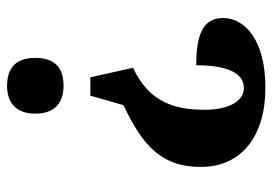

<svg xmlns="http://www.w3.org/2000/svg" viewBox="-134 -630 772 544"><g transform="rotate(90 252.0 -358.0)"><path d="M199 -228H251L278 -322C398 -378 453 -434 453 -541C453 -656 366 -724 228 -724C93 -724 31 -665 31 -604C31 -546 80 -528 165 -528C165 -613 186 -663 229 -663C269 -663 291 -616 291 -552C291 -471 272 -395 172 -349ZM223 8C265 8 302 -12 302 -72C302 -133 265 -152 223 -152C178 -152 144 -133 144 -72C144 -12 178 8 223 8Z"/></g></svg>

Font: Noto Serif Khmer Condensed ExtraBold
Style: Regular
Weight: 800
Width: 3
Designer: Danh Hong and the Monotype Design Team
Foundry: Monotype Imaging Inc.
Version: Version 2.004